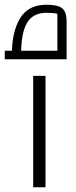

<svg xmlns="http://www.w3.org/2000/svg" viewBox="-29 -790 322 810"><path d="M111 0V-470H163V0ZM21 -560Q21 -655 55.5 -712.5Q90 -770 167 -770Q216 -770 234 -754.5Q252 -739 252 -700V-560H213V-732Q204 -734 193 -735Q182 -736 167 -736Q110 -736 85 -693.5Q60 -651 60 -560ZM-9 -540V-576H252V-540Z"/></svg>

Font: Changa ExtraLight
Style: Regular
Weight: 250
Designer: Eduardo Rodriguez Tunni
Foundry: Eduardo Rodriguez Tunni
Version: Version 3.002; ttfautohint (v1.8.2)